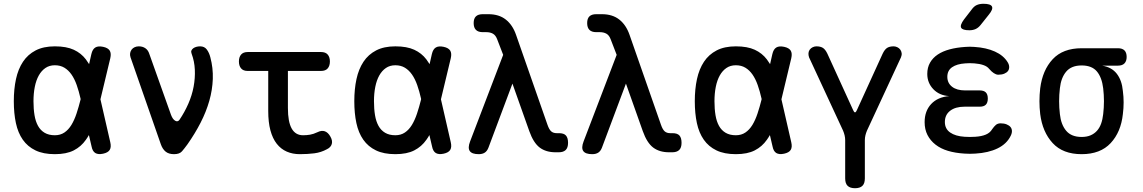

<svg xmlns="http://www.w3.org/2000/svg" viewBox="-20 -805 6040 1015"><path d="M563 -53Q569 -27 560 -12.5Q551 2 525 7.5Q499 13 484 4Q469 -5 464 -31L450 -91Q442 -77 434 -66Q409 -30 370 -10Q331 10 270 10Q209 10 167.5 -10Q126 -30 100.5 -66.5Q75 -103 64 -154.5Q53 -206 53 -270Q53 -334 64.5 -387Q76 -440 101.5 -478.5Q127 -517 168.5 -538.5Q210 -560 270 -560Q331 -560 370 -542Q409 -524 434 -491Q443 -479 451 -466L463 -519Q469 -545 484 -554Q499 -563 525 -557.5Q551 -552 560 -537.5Q569 -523 563 -497L511 -280ZM406 -283Q397 -323 385.5 -355.5Q374 -388 358 -411Q342 -434 320.5 -447Q299 -460 270 -460Q241 -460 220 -445.5Q199 -431 185 -406Q171 -381 164 -346Q157 -311 157 -270Q157 -229 162.5 -196Q168 -163 181 -139.5Q194 -116 216 -103Q238 -90 270 -90Q299 -90 320.5 -104.5Q342 -119 357.5 -144.5Q373 -170 384.5 -204.5Q396 -239 406 -279Z M830 -43 670 -502Q666 -514 668 -524.5Q670 -535 676 -543Q682 -551 692 -555.5Q702 -560 714 -560Q734 -560 748.5 -550Q763 -540 769 -521L884 -198Q893 -174 906.5 -166.5Q920 -159 929 -172Q956 -212 975.5 -256.5Q995 -301 1003.5 -346.5Q1012 -392 1010 -436.5Q1008 -481 993 -521Q989 -531 992 -538Q995 -545 1002 -550Q1009 -555 1018.5 -557.5Q1028 -560 1038 -560Q1061 -560 1073.5 -543Q1086 -526 1092 -502Q1107 -446 1105 -388Q1103 -330 1086.5 -272Q1070 -214 1040.5 -156.5Q1011 -99 971 -42Q955 -20 942 -5Q929 10 900 10Q872 10 855.5 -3.5Q839 -17 830 -43Z M1677 -530Q1701 -530 1712.5 -516.5Q1724 -503 1724 -480Q1724 -457 1712.5 -443.5Q1701 -430 1677 -430H1502V-234Q1502 -161 1522 -125.5Q1542 -90 1582 -90Q1601 -90 1619 -93Q1637 -96 1658 -106Q1680 -117 1697 -111Q1714 -105 1726 -84Q1739 -62 1734 -44Q1729 -26 1708 -16Q1677 1 1641.5 5.5Q1606 10 1565 10Q1527 10 1496 -3.5Q1465 -17 1443 -45Q1421 -73 1409.5 -116Q1398 -159 1398 -218V-430H1289Q1266 -430 1254.5 -443.5Q1243 -457 1243 -480Q1243 -503 1254.5 -516.5Q1266 -530 1290 -530Z M2363 -53Q2369 -27 2360 -12.5Q2351 2 2325 7.5Q2299 13 2284 4Q2269 -5 2264 -31L2250 -91Q2242 -77 2234 -66Q2209 -30 2170 -10Q2131 10 2070 10Q2009 10 1967.5 -10Q1926 -30 1900.5 -66.5Q1875 -103 1864 -154.5Q1853 -206 1853 -270Q1853 -334 1864.5 -387Q1876 -440 1901.5 -478.5Q1927 -517 1968.5 -538.5Q2010 -560 2070 -560Q2131 -560 2170 -542Q2209 -524 2234 -491Q2243 -479 2251 -466L2263 -519Q2269 -545 2284 -554Q2299 -563 2325 -557.5Q2351 -552 2360 -537.5Q2369 -523 2363 -497L2311 -280ZM2206 -283Q2197 -323 2185.5 -355.5Q2174 -388 2158 -411Q2142 -434 2120.5 -447Q2099 -460 2070 -460Q2041 -460 2020 -445.5Q1999 -431 1985 -406Q1971 -381 1964 -346Q1957 -311 1957 -270Q1957 -229 1962.5 -196Q1968 -163 1981 -139.5Q1994 -116 2016 -103Q2038 -90 2070 -90Q2099 -90 2120.5 -104.5Q2142 -119 2157.5 -144.5Q2173 -170 2184.5 -204.5Q2196 -239 2206 -279Z M2562 -24Q2555 -6 2542.5 2Q2530 10 2511 10Q2475 10 2463.5 -6.5Q2452 -23 2465 -57L2640 -515L2608 -598Q2600 -619 2585.5 -627Q2571 -635 2551 -635H2532Q2508 -635 2496 -647Q2484 -659 2484 -683Q2484 -707 2496 -718.5Q2508 -730 2532 -730H2562Q2618 -730 2654 -701.5Q2690 -673 2708 -621L2874 -146Q2883 -120 2894 -110.5Q2905 -101 2923 -101H2935Q2961 -101 2972 -88.5Q2983 -76 2983 -50Q2983 -24 2970.5 -12Q2958 0 2934 0H2917Q2866 0 2833 -25Q2800 -50 2778 -112L2689 -363Z M3162 -24Q3155 -6 3142.5 2Q3130 10 3111 10Q3075 10 3063.5 -6.5Q3052 -23 3065 -57L3240 -515L3208 -598Q3200 -619 3185.5 -627Q3171 -635 3151 -635H3132Q3108 -635 3096 -647Q3084 -659 3084 -683Q3084 -707 3096 -718.5Q3108 -730 3132 -730H3162Q3218 -730 3254 -701.5Q3290 -673 3308 -621L3474 -146Q3483 -120 3494 -110.5Q3505 -101 3523 -101H3535Q3561 -101 3572 -88.5Q3583 -76 3583 -50Q3583 -24 3570.5 -12Q3558 0 3534 0H3517Q3466 0 3433 -25Q3400 -50 3378 -112L3289 -363Z M4163 -53Q4169 -27 4160 -12.5Q4151 2 4125 7.5Q4099 13 4084 4Q4069 -5 4064 -31L4050 -91Q4042 -77 4034 -66Q4009 -30 3970 -10Q3931 10 3870 10Q3809 10 3767.5 -10Q3726 -30 3700.5 -66.5Q3675 -103 3664 -154.5Q3653 -206 3653 -270Q3653 -334 3664.5 -387Q3676 -440 3701.5 -478.5Q3727 -517 3768.5 -538.5Q3810 -560 3870 -560Q3931 -560 3970 -542Q4009 -524 4034 -491Q4043 -479 4051 -466L4063 -519Q4069 -545 4084 -554Q4099 -563 4125 -557.5Q4151 -552 4160 -537.5Q4169 -523 4163 -497L4111 -280ZM4006 -283Q3997 -323 3985.5 -355.5Q3974 -388 3958 -411Q3942 -434 3920.5 -447Q3899 -460 3870 -460Q3841 -460 3820 -445.5Q3799 -431 3785 -406Q3771 -381 3764 -346Q3757 -311 3757 -270Q3757 -229 3762.5 -196Q3768 -163 3781 -139.5Q3794 -116 3816 -103Q3838 -90 3870 -90Q3899 -90 3920.5 -104.5Q3942 -119 3957.5 -144.5Q3973 -170 3984.5 -204.5Q3996 -239 4006 -279Z M4500 190Q4474 190 4461 177.5Q4448 165 4448 138V-64Q4448 -77 4445 -89.5Q4442 -102 4437 -114L4257 -502Q4253 -514 4254 -524.5Q4255 -535 4261 -543Q4267 -551 4276.5 -555.5Q4286 -560 4296 -560Q4317 -560 4330 -552Q4343 -544 4354 -521L4490 -223Q4495 -211 4500 -211Q4505 -211 4510 -223L4646 -521Q4657 -544 4670 -552Q4683 -560 4704 -560Q4714 -560 4723.5 -555.5Q4733 -551 4739 -543Q4745 -535 4746.5 -524.5Q4748 -514 4743 -502L4563 -114Q4558 -102 4555 -89.5Q4552 -77 4552 -64V138Q4552 165 4539 177.5Q4526 190 4500 190Z M5307 -476Q5315 -463 5315 -450.5Q5315 -438 5308.5 -429.5Q5302 -421 5289 -415.5Q5276 -410 5257 -410Q5251 -410 5245 -412.5Q5239 -415 5233.5 -418.5Q5228 -422 5222 -427.5Q5216 -433 5209 -441Q5199 -454 5178.5 -461Q5158 -468 5131 -470Q5118 -471 5106.5 -471Q5095 -471 5083 -470Q5038 -467 5013 -449.5Q4988 -432 4988 -399Q4988 -366 5013 -346.5Q5038 -327 5082 -327H5159Q5181 -327 5191.5 -316.5Q5202 -306 5202 -284Q5202 -262 5191.5 -251.5Q5181 -241 5159 -241H5079Q5031 -241 5003 -219.5Q4975 -198 4975 -160Q4975 -124 5003 -104.5Q5031 -85 5079 -82Q5093 -81 5107.5 -81Q5122 -81 5136 -82Q5169 -84 5191.5 -93.5Q5214 -103 5225 -122Q5230 -129 5235 -135Q5240 -141 5245 -145Q5250 -149 5256 -151Q5262 -153 5270 -153Q5288 -153 5301.5 -147.5Q5315 -142 5322 -133.5Q5329 -125 5329.5 -113Q5330 -101 5323 -87Q5302 -44 5253.5 -20.5Q5205 3 5136 7Q5122 8 5107.5 8Q5093 8 5079 7Q5030 4 4991.5 -7.5Q4953 -19 4925.5 -40.5Q4898 -62 4883 -91.5Q4868 -121 4868 -159Q4868 -218 4902.5 -255Q4937 -292 4998 -297Q4946 -300 4914 -333.5Q4882 -367 4882 -414Q4882 -448 4896.5 -473.5Q4911 -499 4937 -516.5Q4963 -534 5000 -544Q5037 -554 5083 -557Q5095 -558 5106.5 -558Q5118 -558 5131 -557Q5194 -553 5239.5 -532.5Q5285 -512 5307 -476ZM5164 -673Q5152 -658 5137.5 -651.5Q5123 -645 5105 -645Q5068 -645 5061 -658.5Q5054 -672 5076 -702L5117 -755Q5129 -772 5144 -778.5Q5159 -785 5179 -785Q5217 -785 5224 -770.5Q5231 -756 5207 -727Z M5890 -458H5806Q5857 -450 5884 -415Q5911 -380 5916 -324Q5920 -294 5920 -263.5Q5920 -233 5916 -202Q5906 -107 5851.5 -48.5Q5797 10 5698 10Q5599 10 5545 -48.5Q5491 -107 5479 -202Q5475 -236 5475 -270Q5475 -304 5479 -338Q5491 -434 5545 -492Q5599 -550 5698 -550H5890Q5913 -550 5924.5 -538.5Q5936 -527 5936 -504Q5936 -482 5924.5 -470Q5913 -458 5890 -458ZM5698 -81Q5725 -81 5745 -89.5Q5765 -98 5779 -113.5Q5793 -129 5801 -151.5Q5809 -174 5812 -202Q5816 -236 5816 -270Q5816 -304 5812 -338Q5805 -396 5778.5 -427.5Q5752 -459 5698 -459Q5644 -459 5616.5 -426.5Q5589 -394 5583 -338Q5579 -304 5579 -270Q5579 -236 5583 -202Q5589 -146 5616.5 -113.5Q5644 -81 5698 -81Z"/></svg>

Font: Maple Mono NL Medium
Style: Regular
Weight: 500
Monospace: yes
Designer: subframe7536
Version: Version 7.000